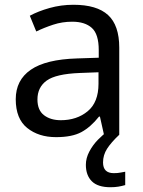

<svg xmlns="http://www.w3.org/2000/svg" viewBox="-20 -565 601 805"><path d="M288 -545Q386 -545 433 -502Q480 -459 480 -365V0H416L399 -76H395Q360 -32 321 -11Q282 10 215 10Q142 10 94 -28.5Q46 -67 46 -149Q46 -229 109 -272.5Q172 -316 303 -320L394 -323V-355Q394 -422 365 -448Q336 -474 283 -474Q241 -474 203 -461.5Q165 -449 132 -433L105 -499Q140 -518 188 -531.5Q236 -545 288 -545ZM393 -262 314 -259Q214 -255 175.5 -227Q137 -199 137 -148Q137 -103 164.5 -82Q192 -61 235 -61Q302 -61 347.5 -98.5Q393 -136 393 -214ZM412 116Q412 161 457 161Q474 161 485.5 158.5Q497 156 505 155V211Q491 215 476.5 217.5Q462 220 443 220Q390 220 365 195Q340 170 340 126Q340 98 354.5 70.5Q369 43 390.5 21Q412 -1 432 -15L480 0Q446 32 429 58.5Q412 85 412 116Z"/></svg>

Font: Apis
Style: Regular
Weight: 400
Designer: Monotype Design Team
Foundry: Monotype Imaging Inc.
Version: Version 2.000; build 0001